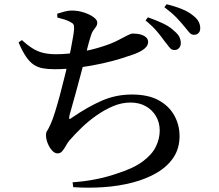

<svg xmlns="http://www.w3.org/2000/svg" viewBox="-20 -839 1040 910"><path d="M805 -602Q793 -602 783 -614.5Q773 -627 759 -645Q745 -665 724.5 -689.5Q704 -714 670 -742L681 -757Q721 -743 753.5 -727.5Q786 -712 806 -692Q824 -677 830.5 -663Q837 -649 837 -634Q837 -620 828 -610.5Q819 -601 805 -602ZM324 25Q382 21 434.5 10.5Q487 0 533 -16Q613 -41 657.5 -74.5Q702 -108 719.5 -145.5Q737 -183 737 -220Q737 -258 719.5 -288Q702 -318 671 -335.5Q640 -353 598 -353Q557 -353 516.5 -336Q476 -319 437.5 -292Q399 -265 366.5 -233.5Q334 -202 308 -172Q300 -162 292 -147.5Q284 -133 275 -122.5Q266 -112 253 -112Q239 -112 226.5 -126Q214 -140 206 -160Q198 -180 198 -199Q198 -211 203.5 -219Q209 -227 220 -251Q229 -270 240.5 -307Q252 -344 264 -388.5Q276 -433 286 -474.5Q296 -516 303 -544Q310 -575 315.5 -605Q321 -635 325.5 -660Q330 -685 331 -700Q332 -717 328 -723.5Q324 -730 311 -736Q300 -742 285.5 -746.5Q271 -751 252 -756L251 -774Q270 -780 287 -784.5Q304 -789 320 -789Q350 -789 377.5 -780Q405 -771 423 -758Q441 -745 441 -732Q441 -721 435 -712.5Q429 -704 421.5 -693.5Q414 -683 409 -664Q402 -642 394.5 -612.5Q387 -583 378 -544Q370 -515 360.5 -478.5Q351 -442 341 -406Q331 -370 322.5 -339.5Q314 -309 309 -291Q307 -278 309 -275.5Q311 -273 322 -282Q395 -332 462 -361.5Q529 -391 605 -391Q683 -391 732.5 -363.5Q782 -336 806.5 -291Q831 -246 831 -194Q831 -136 802.5 -93Q774 -50 724 -20.5Q674 9 609 26Q544 43 472 48Q400 53 327 48ZM238 -511Q206 -511 182 -515.5Q158 -520 139 -533Q120 -546 103 -571Q86 -596 68 -638L84 -649Q111 -624 135.5 -609Q160 -594 186.5 -588Q213 -582 245 -582Q297 -582 353 -591.5Q409 -601 459 -616.5Q509 -632 541 -649Q570 -664 585.5 -672Q601 -680 610 -680Q620 -680 632 -678.5Q644 -677 655.5 -672.5Q667 -668 674.5 -660Q682 -652 682 -640Q682 -623 665.5 -609Q649 -595 618 -583Q596 -575 556.5 -562.5Q517 -550 465.5 -538.5Q414 -527 355.5 -519Q297 -511 238 -511ZM899 -674Q886 -674 876 -686.5Q866 -699 850 -718Q835 -736 815.5 -756.5Q796 -777 759 -805L770 -819Q810 -809 842 -796Q874 -783 893 -767Q913 -752 921 -737Q929 -722 929 -705Q929 -691 921 -682.5Q913 -674 899 -674Z"/></svg>

Font: Noto Serif KR SemiBold
Style: Regular
Weight: 600
Designer: Ryoko NISHIZUKA 西塚涼子 (kana & ideographs); Frank Grießhammer (Latin, Greek & Cyrillic); Wenlong ZHANG 张文龙 (bopomofo); San
Foundry: Adobe
Version: Version 2.003-H1;hotconv 1.1.1;makeotfexe 2.6.0